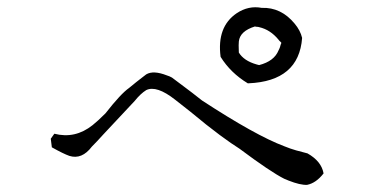

<svg xmlns="http://www.w3.org/2000/svg" viewBox="-20 -678 1040 537"><path d="M825 -572Q816 -451 675 -445H673Q625 -474 597 -519Q586 -603 642 -641Q675 -663 712 -656Q766 -658 804 -612Q820 -593 825 -572ZM697 -498Q701 -497 702.5 -496.5Q704 -496 705 -496Q747 -507 759 -537Q760 -539 761 -541Q762 -543 763 -546Q764 -550 765 -553Q766 -556 767 -558Q766 -560 763.5 -562Q761 -564 759 -567Q736 -595 705 -602Q702 -603 699 -603Q696 -603 693 -604Q651 -591 648 -562Q647 -556 648 -531Q662 -508 697 -498ZM839 -161Q820 -160 787 -173Q783 -175 780 -176Q777 -177 775 -178Q737 -197 650 -262Q629 -275 594.5 -300.5Q560 -326 512 -366Q487 -386 470 -399Q418 -440 389 -426Q373 -416 357 -396Q349 -388 269 -302Q260 -292 252 -283.5Q244 -275 237 -268Q209 -231 174 -242Q157 -248 125 -266Q125 -268 122 -290L132 -304Q190 -289 239 -328Q253 -339 275 -361Q318 -416 341 -432Q364 -451 376 -460Q388 -469 389 -470Q409 -482 447 -467Q451 -466 454 -464.5Q457 -463 461 -461Q474 -451 495 -435.5Q516 -420 545 -397Q695 -299 775 -269Q792 -262 808 -257.5Q824 -253 840 -249Q879 -227 885 -193Q864 -166 839 -161Z"/></svg>

Font: New Tegomin
Style: Regular
Weight: 400
Designer: Kyosuke Nagai
Version: Version 1.000